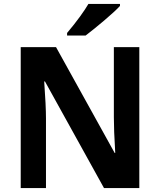

<svg xmlns="http://www.w3.org/2000/svg" viewBox="-20 -953 817 973"><path d="M320 -773H414C463 -810 559 -890 588 -923V-933H428C409 -900 370 -845 320 -786ZM85 0H213V-353C213 -394 210 -457 204 -540H208L507 0H686V-714H557V-359C557 -318 559 -258 564 -178H561L264 -714H85Z"/></svg>

Font: Kathrein 75 Bold
Style: Regular
Weight: 700
Designer: Lazydogs Typefoundry, based on Open Sans by Ascender Corporation
Foundry: Lazydogs Typefoundry
Version: Version 1.003;PS 001.003;hotconv 1.0.88;makeotf.lib2.5.64775